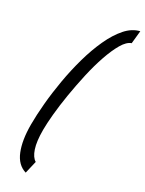

<svg xmlns="http://www.w3.org/2000/svg" viewBox="-251 -782 783 1035"><g transform="rotate(30 141.0 -264.5)"><path d="M23 -19Q23 -77 29.5 -150Q36 -223 49.5 -301Q63 -379 84 -454Q105 -529 134 -592Q163 -655 199.5 -696.5Q236 -738 282 -749L274 -670Q247 -661 223.5 -621Q200 -581 179.5 -521.5Q159 -462 143.5 -392.5Q128 -323 116.5 -253.5Q105 -184 99.5 -124.5Q94 -65 94 -26Q94 45 108 87Q122 129 146 143L128 220Q74 204 48.5 141Q23 78 23 -19Z"/></g></svg>

Font: Georama Condensed Medium
Style: Italic
Weight: 500
Width: 3
Italic angle: -9°
Designer: Jean-Baptiste Levee
Foundry: Production Type
Version: Version 1.000